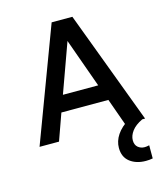

<svg xmlns="http://www.w3.org/2000/svg" viewBox="-137 -818 1007 1172"><g transform="rotate(-15 366.5 -232.0)"><path d="M700 0H573L513 -168H216L156 0H33L301 -715H432ZM253 -270H476L365 -580ZM682 164V247Q671 249 660.5 250Q650 251 639 251Q578 251 538.5 220.5Q499 190 499 132Q499 89 525 50Q551 11 604 -22L682 0Q636 22 614.5 51Q593 80 593 109Q593 138 610.5 153Q628 168 653 168Q658 168 666 167Q674 166 682 164Z"/></g></svg>

Font: Wix Madefor Text SemiBold
Style: Regular
Weight: 600
Designer: Dalton Maag Ltd
Foundry: Dalton Maag Ltd
Version: Version 3.100